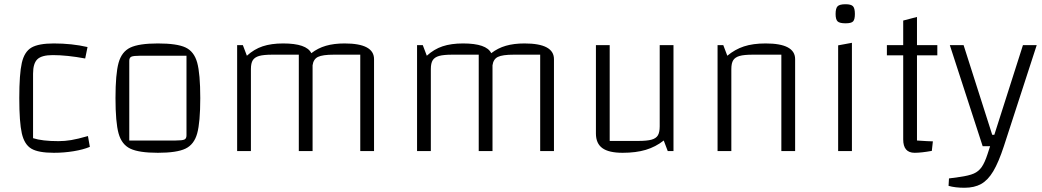

<svg xmlns="http://www.w3.org/2000/svg" viewBox="-20 -713 4919 906"><path d="M71 -250Q71 -364 83 -416.5Q95 -469 128.5 -488.5Q162 -508 234 -508Q319 -508 393 -491L382 -437Q296 -453 229 -453Q177 -453 156.5 -433.5Q136 -414 136 -365V-61Q179 -47 256 -47Q286 -47 316 -52Q346 -57 395 -71L404 -20Q373 -7 327.5 0.5Q282 8 234 8Q161 8 128 -11.5Q95 -31 83 -83.5Q71 -136 71 -250Z M525 -250Q525 -364 539.5 -416.5Q554 -469 595 -488.5Q636 -508 725 -508Q815 -508 855.5 -489Q896 -470 910.5 -417.5Q925 -365 925 -250Q925 -136 910.5 -83.5Q896 -31 855 -11.5Q814 8 725 8Q636 8 595 -11.5Q554 -31 539.5 -83.5Q525 -136 525 -250ZM809 -50Q840 -50 850 -54.5Q860 -59 860 -74V-450H641Q610 -450 600 -445.5Q590 -441 590 -426V-50Z M1745 -434V0H1680V-455H1555Q1502 -455 1480.5 -444.5Q1459 -434 1455 -405V0H1390V-455H1265Q1224 -455 1203 -449Q1182 -443 1173 -429Q1164 -415 1164 -387V0H1099V-500H1126L1145 -450Q1179 -481 1219.5 -494.5Q1260 -508 1316 -508Q1427 -508 1449 -462Q1480 -486 1518 -497Q1556 -508 1606 -508Q1745 -508 1745 -434Z M2594 -434V0H2529V-455H2404Q2351 -455 2329.5 -444.5Q2308 -434 2304 -405V0H2239V-455H2114Q2073 -455 2052 -449Q2031 -443 2022 -429Q2013 -415 2013 -387V0H1948V-500H1975L1994 -450Q2028 -481 2068.5 -494.5Q2109 -508 2165 -508Q2276 -508 2298 -462Q2329 -486 2367 -497Q2405 -508 2455 -508Q2594 -508 2594 -434Z M3158 0H3131L3112 -50Q3074 -20 3027.5 -6Q2981 8 2918 8Q2853 8 2822.5 -14Q2792 -36 2792 -83V-500H2857V-48H2992Q3033 -48 3054.5 -54Q3076 -60 3084.5 -74.5Q3093 -89 3093 -117V-500H3158Z M3366 -500H3393L3412 -450Q3448 -480 3490.5 -494Q3533 -508 3593 -508Q3732 -508 3732 -434V0H3667V-455H3532Q3491 -455 3470 -449Q3449 -443 3440 -429Q3431 -415 3431 -387V0H3366Z M4000 -511V0H3935V-499ZM3923 -647Q3923 -674 3932.5 -683.5Q3942 -693 3970 -693Q3996 -693 4005 -683.5Q4014 -674 4014 -647Q4014 -621 4005.5 -612Q3997 -603 3970 -603Q3942 -603 3932.5 -612Q3923 -621 3923 -647Z M4307 -452V-50Q4364 -46 4382 -46L4377 -1Q4327 8 4296 8Q4242 8 4242 -55V-452H4165V-500H4242V-616L4307 -633V-500H4403V-452Z M4872 -500 4717 -23Q4692 53 4667 95Q4642 137 4610 155Q4578 173 4531 173Q4487 173 4456 164L4458 129L4509 122Q4552 116 4575 106Q4598 96 4612.5 75Q4627 54 4640 14L4652 -23H4617L4462 -500H4527L4662 -77H4672L4807 -500Z"/></svg>

Font: Changa ExtraLight
Style: Regular
Weight: 275
Designer: Eduardo Rodriguez Tunni
Foundry: Eduardo Rodriguez Tunni
Version: Version 2.002; ttfautohint (v1.5) -l 8 -r 50 -G 200 -x 14 -H